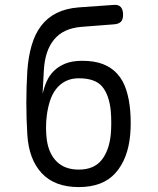

<svg xmlns="http://www.w3.org/2000/svg" viewBox="-20 -750 640 780"><path d="M441 -651 312 -641Q274 -638 246 -625Q218 -612 199 -588.5Q180 -565 170 -533.5Q160 -502 158 -462L153 -369Q159 -395 169.5 -419Q180 -443 198.5 -461.5Q217 -480 245 -491.5Q273 -503 314 -503Q364 -503 398.5 -489.5Q433 -476 456.5 -450Q480 -424 492.5 -386Q505 -348 509 -300Q511 -276 511 -251Q511 -226 509 -203Q500 -104 449 -47Q398 10 300 10Q202 10 149.5 -46.5Q97 -103 91 -203Q87 -267 87 -332Q87 -397 91 -462Q95 -519 108.5 -565.5Q122 -612 147 -645Q172 -678 210 -697Q248 -716 300 -720L441 -730Q461 -732 470.5 -721.5Q480 -711 480 -690Q480 -670 470.5 -661Q461 -652 441 -651ZM300 -61Q361 -61 392 -99Q423 -137 430 -203Q432 -226 432 -251Q432 -276 430 -300Q423 -366 394.5 -399Q366 -432 300 -432Q270 -432 247 -420.5Q224 -409 208 -388.5Q192 -368 183 -340Q174 -312 170 -280Q167 -256 167 -231Q167 -206 170 -183Q178 -125 211 -93Q244 -61 300 -61Z"/></svg>

Font: Maple Mono NL Light
Style: Regular
Weight: 300
Monospace: yes
Designer: subframe7536
Version: Version 7.000